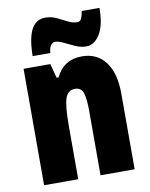

<svg xmlns="http://www.w3.org/2000/svg" viewBox="-86 -835 701 898"><g transform="rotate(-10 264.5 -386.0)"><path d="M328 -563Q400 -563 440 -510Q480 -457 480 -360V0H318V-308Q318 -363 309 -391Q300 -419 270 -419Q236 -419 224 -383Q212 -347 212 -253V0H50V-553H177L195 -485H204Q242 -563 328 -563ZM102 -604Q102 -627 105 -655.5Q108 -684 116.5 -710.5Q125 -737 143 -754Q161 -771 191 -771Q219 -771 243.5 -759.5Q268 -748 291 -736Q314 -724 336 -724Q349 -724 355 -736.5Q361 -749 365 -772H449Q449 -690 422.5 -647.5Q396 -605 358 -605Q332 -605 305.5 -617Q279 -629 255.5 -640.5Q232 -652 215 -652Q207 -652 197.5 -641.5Q188 -631 186 -604Z"/></g></svg>

Font: Noto Sans Kannada ExtraCondensed Black
Style: Regular
Weight: 900
Width: 2
Designer: Jelle Bosma - Monotype Design Team
Foundry: Monotype Imaging Inc.
Version: Version 2.005; ttfautohint (v1.8.4.7-5d5b)